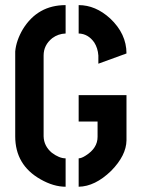

<svg xmlns="http://www.w3.org/2000/svg" viewBox="-20 -708 537 733"><path d="M38.1 -187.5Q38.1 -78.1 134.8 -23.4Q184.6 4.9 230.5 4.9V-103.5Q206.1 -103.5 177.7 -125Q147.5 -150.4 146.5 -187.5V-496.1Q146.5 -536.1 179.7 -562.5Q202.1 -579.1 230.5 -580.1V-688.5Q124 -688.5 67.4 -596.7Q42 -553.7 38.1 -511.7ZM280.3 4.9Q342.8 3.9 404.3 -55.7Q461.9 -114.3 462.9 -171.9V-344.7H280.3V-244.1H352.5V-185.5Q352.5 -142.6 307.6 -114.3Q291 -103.5 280.3 -103.5ZM280.3 -580.1Q316.4 -579.1 339.8 -545.9Q353.5 -524.4 355.5 -496.1V-464.8L462.9 -503.9Q462.9 -579.1 400.4 -637.7Q344.7 -688.5 280.3 -688.5Z"/></svg>

Font: Post No Bills Colombo
Style: Bold
Weight: 800
Designer: Kosala Senevirathne, Siva Puranthara, Lasantha Premarathna, Tharique Azeez
Foundry: Mooniak
Version: Version 1.220 ; ttfautohint (v1.5)